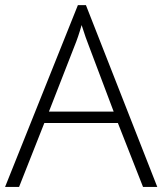

<svg xmlns="http://www.w3.org/2000/svg" viewBox="-20 -737 640 757"><path d="M444.8 -252H154.8L55.2 0H0L287.1 -716.8H318.8L600.1 0H543.9ZM172.9 -296.9H428.2L331.1 -554.2Q318.8 -584.5 301.8 -638.2Q288.6 -591.3 272.9 -553.2Z"/></svg>

Font: TypoPRO Open Sans
Style: Regular
Weight: 300
Foundry: Ascender Corporation
Version: Version 1.10